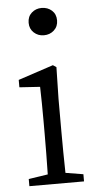

<svg xmlns="http://www.w3.org/2000/svg" viewBox="-55 -819 436 854"><g transform="rotate(-5 162.5 -392.5)"><path d="M164 -663Q138 -663 119.5 -680Q101 -697 101 -724Q101 -752 119.5 -768.5Q138 -785 164 -785Q191 -785 209.5 -768.5Q228 -752 228 -724Q228 -697 209.5 -680Q191 -663 164 -663ZM206 -45 285 -32V0H41V-32L127 -45Q128 -86 128.5 -138Q129 -190 129 -228V-284Q129 -330 128.5 -364Q128 -398 127 -436L35 -442V-475L192 -527L207 -517L204 -375V-228Q204 -190 204.5 -138Q205 -86 206 -45Z"/></g></svg>

Font: Shippori Mincho TTF
Style: Regular
Weight: 400
Version: Version 2.100